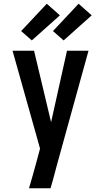

<svg xmlns="http://www.w3.org/2000/svg" viewBox="-20 -1006 540 1026"><path d="M135 0Q146 -36 156 -72.5Q166 -109 176 -145L194 -212L47 -735H162L253 -353L338 -735H453L283 -120L263 -45L250 0ZM320 -790 263 -840 400 -986 470 -924ZM150 -790 93 -840 230 -986 300 -924Z"/></svg>

Font: Iosevka
Style: Bold
Weight: 700
Monospace: yes
Designer: Belleve Invis
Foundry: Belleve Invis
Version: Version 32.5.0; ttfautohint (v1.8.4)